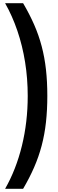

<svg xmlns="http://www.w3.org/2000/svg" viewBox="-20 -982 361 1205"><path d="M277 -380Q277 -292 268.5 -215Q260 -138 241.5 -68Q223 2 194 68.5Q165 135 125 203H12Q81 82 117.5 -67Q154 -216 154 -380Q154 -489 137.5 -592Q121 -695 89 -789Q57 -883 12 -962H125Q165 -894 194 -828Q223 -762 241.5 -692Q260 -622 268.5 -545.5Q277 -469 277 -380Z"/></svg>

Font: Matangi
Style: Bold
Weight: 700
Designer: Prashant Pant
Foundry: The Graphic Ant
Version: Version 3.002